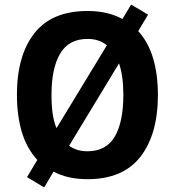

<svg xmlns="http://www.w3.org/2000/svg" viewBox="-20 -839 764 839"><path d="M670 -424Q670 -253 594 -154.5Q518 -56 362 -56Q276 -56 214 -89L173 -20L98 -65L143 -140Q96 -192 75 -263.5Q54 -335 54 -425Q54 -596 130 -693.5Q206 -791 363 -791Q451 -791 515 -756L553 -819L627 -775L584 -703Q628 -655 649 -584.5Q670 -514 670 -424ZM205 -424Q205 -380 210 -343.5Q215 -307 227 -279L447 -641Q413 -669 363 -669Q281 -669 243 -605Q205 -541 205 -424ZM519 -424Q519 -508 500 -562L282 -202Q315 -178 362 -178Q444 -178 481.5 -242Q519 -306 519 -424Z"/></svg>

Font: Noto Sans Malayalam UI SemiCondensed
Style: Bold
Weight: 700
Width: 4
Designer: Jelle Bosma - Monotype Design Team
Foundry: Monotype Imaging Inc.
Version: Version 2.104; ttfautohint (v1.8.4.7-5d5b)